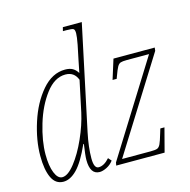

<svg xmlns="http://www.w3.org/2000/svg" viewBox="-111 -869 979 989"><g transform="rotate(-15 378.5 -375.0)"><path d="M26 -149Q26 -232 56 -325.5Q86 -419 140.5 -482.5Q195 -546 264 -546Q288 -546 303.5 -537.5Q319 -529 331 -510L344 -575L360 -652Q368 -694 368 -712Q368 -731 361 -735.5Q354 -740 325 -740H305L310 -760H411L293 -204Q277 -128 277 -69Q277 -15 302 -15Q331 -15 360 -48L375 -31Q360 -11 338.5 -0.5Q317 10 301 10Q250 10 250 -68Q250 -90 259 -151H256Q217 -64 181 -27Q145 10 108 10Q66 10 46 -32.5Q26 -75 26 -149ZM288 -311 323 -476Q306 -521 259 -521Q201 -521 154 -459Q107 -397 80.5 -309Q54 -221 54 -149Q54 -88 69 -51Q84 -14 108 -14Q138 -14 175 -61Q212 -108 243 -177.5Q274 -247 288 -311ZM394 -16 703 -511H584Q561 -511 551 -507.5Q541 -504 533.5 -491Q526 -478 513 -442L509 -431H487L520 -536H740L738 -519L429 -25H582Q607 -25 617 -29Q627 -33 634 -47.5Q641 -62 653 -103L660 -126H682L649 0H391Z"/></g></svg>

Font: Noto Serif CondThin
Style: Italic
Weight: 250
Width: 3
Italic angle: -12°
Designer: Monotype Design Team
Foundry: Monotype Imaging Inc.
Version: Version 1.001